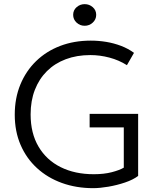

<svg xmlns="http://www.w3.org/2000/svg" viewBox="-20 -916 790 950"><path d="M441.5 15Q357 15 286 -10.8Q215 -36.5 162.8 -84.5Q110.5 -132.5 81.8 -199.2Q53 -266 53 -348.5Q53 -430.5 80.8 -497.8Q108.5 -565 158.8 -613.8Q209 -662.5 277.8 -688.8Q346.5 -715 429 -715Q467.5 -715 505.5 -708.8Q543.5 -702.5 578.5 -689.2Q613.5 -676 643 -654.5L608 -593.5Q568.5 -618.5 521.5 -631Q474.5 -643.5 427 -643.5Q360 -643.5 305.5 -623Q251 -602.5 212.2 -564Q173.5 -525.5 152.5 -471.5Q131.5 -417.5 131.5 -350Q131.5 -256.5 170.8 -190.2Q210 -124 280.2 -89Q350.5 -54 444 -54Q494.5 -54 533 -64Q571.5 -74 592.5 -86.5V-285.5H423.5V-352.5H663.5V-45.5Q638.5 -26.5 598.5 -13Q558.5 0.5 516 7.8Q473.5 15 441.5 15ZM399 -788.5Q375.5 -788.5 358.8 -804.2Q342 -820 342 -842.5Q342 -865.5 359 -880.5Q376 -895.5 399 -895.5Q422 -895.5 439 -880.5Q456 -865.5 456 -842.5Q456 -820 439 -804.2Q422 -788.5 399 -788.5Z"/></svg>

Font: Geologica Roman ExtraLight
Style: Regular
Weight: 250
Designer: Sindre Bremnes, Frode Helland
Foundry: Monokrom Skriftforlag AS
Version: Version 1.010;gftools[0.9.28]